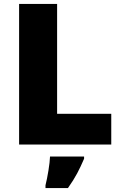

<svg xmlns="http://www.w3.org/2000/svg" viewBox="-20 -827 622 975"><path d="M77 -93V-807H270V-249H545V-93ZM407 -21Q390 19 372 53Q354 87 325 128H211V114Q219 82 226 39Q233 -4 234 -32H407Z"/></svg>

Font: Noto Sans Kannada UI Black
Style: Regular
Weight: 900
Designer: Jelle Bosma - Monotype Design Team
Foundry: Monotype Imaging Inc.
Version: Version 2.005; ttfautohint (v1.8.4.7-5d5b)